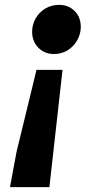

<svg xmlns="http://www.w3.org/2000/svg" viewBox="-20 -580 403 789"><path d="M48 44 130 -293H237L183 189H21ZM112 -450Q112 -478 126 -503.5Q140 -529 165.5 -544.5Q191 -560 223 -560Q261 -560 286.5 -535Q312 -510 312 -469Q312 -442 298 -416Q284 -390 259 -374Q234 -358 202 -358Q163 -358 137.5 -384Q112 -410 112 -450Z"/></svg>

Font: Nebula Sans Bold
Style: Regular
Weight: 700
Italic angle: -9°
Designer: Paul D. Hunt for Adobe (as Source Sans)
Foundry: Nebula Entertainment & Broadcasting LLC
Version: Version 1.010